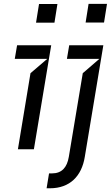

<svg xmlns="http://www.w3.org/2000/svg" viewBox="-20 -783 587 1007"><path d="M525.6 -664.8 541.2 -762.8H444.6L429 -664.8ZM265.6 -664.1 281.2 -762.1H184.7L169 -664.1ZM157.7 0 248.6 -545.5H69.6L57.5 -474.4H228L139.9 -399.1L73.9 0ZM224.4 204.5H241.5C346.6 204.5 408.4 140.6 424.7 39.8L522 -545.5H343L331 -474.4H501.4L414.1 -399.1L340.9 39.8C331.7 95.2 304 126.4 252.8 126.4H237.2Z"/></svg>

Font: Riot Sans 2.0
Style: Italic
Weight: 400
Italic angle: -9.39999°
Designer: Rasmus Andersson
Foundry: rsms
Version: Version 3.006;hotconv 1.0.109;makeotfexe 2.5.65596